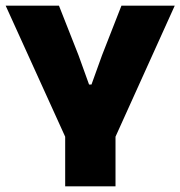

<svg xmlns="http://www.w3.org/2000/svg" viewBox="-20 -659 638 679"><path d="M218 -159 0 -639H188.5L257.5 -464L295 -360H303.5L341 -464L409.5 -639H598L381 -159ZM210.5 0V-320H388.5V0Z"/></svg>

Font: Anek Latin ExtraBold
Style: Regular
Weight: 800
Designer: Yesha Goshar
Foundry: Ek Type
Version: Version 1.003